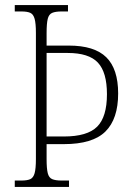

<svg xmlns="http://www.w3.org/2000/svg" viewBox="-20 -734 523 754"><path d="M38 0V-25H64Q87 -25 99 -30.5Q111 -36 116 -54Q121 -72 121 -109V-605Q121 -642 116 -660Q111 -678 99 -683.5Q87 -689 64 -689H38V-714H247V-689H222Q198 -689 185 -683.5Q172 -678 167.5 -660Q163 -642 163 -604V-555H250Q351 -555 397.5 -509Q444 -463 444 -367Q444 -267 394 -217.5Q344 -168 231 -168H163V-109Q163 -72 167.5 -54Q172 -36 185 -30.5Q198 -25 222 -25H251V0ZM231 -198Q323 -198 361.5 -236.5Q400 -275 400 -364Q400 -450 364.5 -488Q329 -526 246 -526H163V-198Z"/></svg>

Font: Noto Serif Sinhala Condensed ExtraLight
Style: Regular
Weight: 200
Width: 3
Designer: Jelle Bosma - Monotype Design Team
Foundry: Monotype Imaging Inc.
Version: Version 2.007; ttfautohint (v1.8.4.7-5d5b)